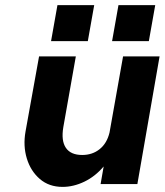

<svg xmlns="http://www.w3.org/2000/svg" viewBox="-20 -721 645 752"><path d="M444 -701H588L563 -560H419ZM205 -701H349L324 -560H180ZM228 -223Q219 -170 238 -142Q257 -114 302 -114Q342 -114 370.5 -137Q399 -160 409 -202L462 -500H605L518 0H374L386 -69Q353 -30 310.5 -9.5Q268 11 225 11Q172 11 136 -20Q100 -51 85 -100.5Q70 -150 80 -206L133 -500H277Z"/></svg>

Font: Overused Grotesk
Style: Bold Italic
Weight: 700
Italic angle: -10°
Version: Version 0.003